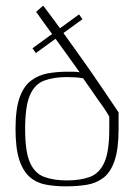

<svg xmlns="http://www.w3.org/2000/svg" viewBox="-20 -655 477 680"><path d="M95 -484 260 -604 272 -587 107 -467ZM35 -198Q35 -269 49.5 -309.5Q64 -350 90 -369.5Q116 -389 148.5 -395Q181 -401 217 -401Q229 -401 240 -401Q251 -401 262 -399Q240 -430 217 -462Q194 -494 172.5 -523.5Q151 -553 134 -576.5Q117 -600 108 -613Q111 -616 114.5 -619Q118 -622 121.5 -625Q125 -628 128 -631Q131 -634 133 -635Q171 -585 205.5 -537Q240 -489 273 -442.5Q306 -396 337.5 -349.5Q369 -303 400 -257Q400 -249 400 -238.5Q400 -228 400 -218Q400 -208 400 -199Q400 -128 386 -86.5Q372 -45 346.5 -25.5Q321 -6 287 -0.5Q253 5 214 5Q176 5 143 -1Q110 -7 86 -27.5Q62 -48 48.5 -88.5Q35 -129 35 -198ZM367 -242Q358 -258 348 -272.5Q338 -287 327 -302Q314 -321 300.5 -340.5Q287 -360 274 -378Q261 -380 246.5 -381Q232 -382 217 -382Q170 -382 136.5 -369.5Q103 -357 86 -318Q69 -279 69 -198Q69 -118 86 -79.5Q103 -41 136.5 -28.5Q170 -16 217 -16Q265 -16 298.5 -28.5Q332 -41 349.5 -79.5Q367 -118 367 -198Q367 -205 367 -212.5Q367 -220 367 -227.5Q367 -235 367 -242Z"/></svg>

Font: Genos ExtraLight
Style: Regular
Weight: 250
Designer: Robert E. Leuschke
Foundry: Robert E. Leuschke
Version: Version 1.010